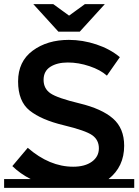

<svg xmlns="http://www.w3.org/2000/svg" viewBox="-20 -914 674 934"><path d="M633 -43V0H0V-43H129Q78 -69 40 -106L115 -195Q221 -103 336 -103Q393 -103 427 -127.5Q461 -152 461 -192.5Q461 -233 429 -256Q397 -279 289 -305Q181 -331 124.5 -376Q68 -421 68 -518Q68 -615 139 -667.5Q210 -720 315 -720Q382 -720 448.5 -698Q515 -676 563 -636L500 -546Q469 -574 415.5 -592Q362 -610 310 -610Q258 -610 225 -589Q192 -568 192 -525.5Q192 -483 225.5 -460Q259 -437 367 -411Q475 -385 529.5 -337.5Q584 -290 584 -205Q584 -103 508 -43ZM368 -760H264L142 -894H239L316 -838L393 -894H490Z"/></svg>

Font: Montserrat Subrayada
Style: Regular
Weight: 400
Designer: Julieta Ulanovsky
Foundry: Julieta Ulanovsky
Version: Version 2.001